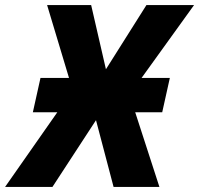

<svg xmlns="http://www.w3.org/2000/svg" viewBox="-76 -734 782 754"><path d="M-56 0 149 -293H53L83 -428H195L109 -714H282L340 -462L499 -714H686L480 -428H591L561 -293H455L550 0H370L301 -262L130 0Z"/></svg>

Font: Noto Sans Display Extra
Style: Italic
Weight: 800
Italic angle: -12°
Designer: Monotype Design Team
Foundry: Monotype Imaging Inc.
Version: Version 1.900